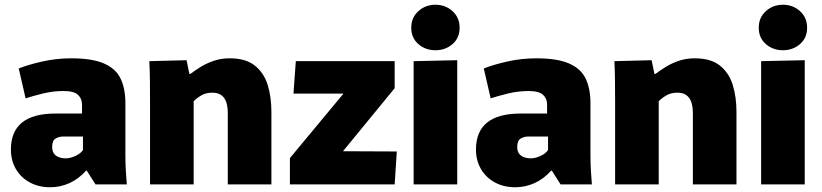

<svg xmlns="http://www.w3.org/2000/svg" viewBox="-20 -778 3468 810"><path d="M192 12Q143 12 105.5 -8.5Q68 -29 47 -65Q26 -101 26 -147Q26 -299 214 -299H326V-337Q326 -362 309 -378Q292 -394 248 -394Q204 -394 161 -383.5Q118 -373 88 -363L59 -489Q95 -504 156 -518Q217 -532 281 -532Q368 -532 418 -510.5Q468 -489 488.5 -447Q509 -405 509 -342V-120Q509 -88 511 -55.5Q513 -23 515 0H383L346 -58H343Q312 -23 273 -5.5Q234 12 192 12ZM258 -110Q276 -110 298 -120Q320 -130 330 -145V-202H246Q229 -202 214.5 -193.5Q200 -185 200 -157Q200 -133 216 -121.5Q232 -110 258 -110Z M613 -342Q613 -393 612.5 -437.5Q612 -482 610 -520L767 -524L779 -466H783Q800 -479 824.5 -494.5Q849 -510 880.5 -521Q912 -532 949 -532Q1017 -532 1055.5 -501Q1094 -470 1109.5 -419Q1125 -368 1125 -306V0H941V-302Q941 -387 876 -387Q849 -387 830 -376Q811 -365 797 -351V0H613Z M1203 -111 1429 -383H1218L1228 -520H1645V-406L1427 -140L1654 -139L1645 0H1203Z M1817 -566Q1775 -566 1745 -592Q1715 -618 1715 -661Q1715 -704 1745 -731Q1775 -758 1817 -758Q1859 -758 1889 -731Q1919 -704 1919 -661Q1919 -618 1889 -592Q1859 -566 1817 -566ZM1725 -520 1909 -524V0H1725Z M2154 12Q2105 12 2067.5 -8.5Q2030 -29 2009 -65Q1988 -101 1988 -147Q1988 -299 2176 -299H2288V-337Q2288 -362 2271 -378Q2254 -394 2210 -394Q2166 -394 2123 -383.5Q2080 -373 2050 -363L2021 -489Q2057 -504 2118 -518Q2179 -532 2243 -532Q2330 -532 2380 -510.5Q2430 -489 2450.5 -447Q2471 -405 2471 -342V-120Q2471 -88 2473 -55.5Q2475 -23 2477 0H2345L2308 -58H2305Q2274 -23 2235 -5.5Q2196 12 2154 12ZM2220 -110Q2238 -110 2260 -120Q2282 -130 2292 -145V-202H2208Q2191 -202 2176.5 -193.5Q2162 -185 2162 -157Q2162 -133 2178 -121.5Q2194 -110 2220 -110Z M2575 -342Q2575 -393 2574.5 -437.5Q2574 -482 2572 -520L2729 -524L2741 -466H2745Q2762 -479 2786.5 -494.5Q2811 -510 2842.5 -521Q2874 -532 2911 -532Q2979 -532 3017.5 -501Q3056 -470 3071.5 -419Q3087 -368 3087 -306V0H2903V-302Q2903 -387 2838 -387Q2811 -387 2792 -376Q2773 -365 2759 -351V0H2575Z M3283 -566Q3241 -566 3211 -592Q3181 -618 3181 -661Q3181 -704 3211 -731Q3241 -758 3283 -758Q3325 -758 3355 -731Q3385 -704 3385 -661Q3385 -618 3355 -592Q3325 -566 3283 -566ZM3191 -520 3375 -524V0H3191Z"/></svg>

Font: Murecho ExtraBold
Style: Regular
Weight: 800
Designer: Neil Summerour
Foundry: Positype
Version: Version 1.010; ttfautohint (v1.8.3)